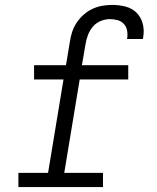

<svg xmlns="http://www.w3.org/2000/svg" viewBox="-20 -763 640 783"><path d="M55 0V-58H176L239 -439H119V-497H249L265 -593Q268 -614 274.5 -633.5Q281 -653 293 -671Q305 -689 321.5 -703.5Q338 -718 357.5 -727Q377 -736 397.5 -739.5Q418 -743 438 -743Q466 -743 492.5 -736Q519 -729 537 -711Q555 -693 562 -666.5Q569 -640 564 -612Q564 -610 563.5 -608Q563 -606 563 -604H498Q498 -605 498.5 -606.5Q499 -608 499 -609Q501 -625 498 -640Q495 -655 484.5 -666Q474 -677 459 -681Q444 -685 428 -685Q410 -685 391 -677.5Q372 -670 359 -654.5Q346 -639 339 -621Q332 -603 329 -584L314 -497H503V-439H305L242 -58H400V0Z"/></svg>

Font: Iosevka Curly Slab LtExObl
Style: Regular
Weight: 300
Width: 7
Italic angle: -9°
Monospace: yes
Designer: Belleve Invis
Foundry: Belleve Invis
Version: Version 11.1.0; ttfautohint (v1.8.3)